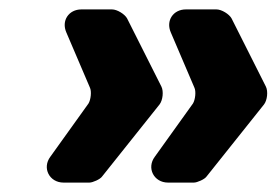

<svg xmlns="http://www.w3.org/2000/svg" viewBox="-20 -470 588 408"><path d="M168 -250 87 -137C69 -113 85 -82 115 -82H170C177 -82 193 -89 197 -95L319 -248C326 -257 328 -276 323 -286L250 -431C245 -440 229 -450 218 -450H153C126 -450 110 -426 121 -401L171 -284C175 -276 173 -258 168 -250ZM390 -250 309 -137C291 -113 307 -82 337 -82H392C399 -82 415 -89 419 -95L541 -248C548 -257 550 -276 545 -286L472 -431C467 -440 451 -450 440 -450H375C348 -450 332 -426 343 -401L393 -284C397 -276 395 -258 390 -250Z"/></svg>

Font: Trueno
Style: RoundBdIt
Weight: 700
Designer: Julieta Ulanovsky, Jasper
Foundry: Julieta Ulanovsky, Cannot Into Space Fonts
Version: Version 3.001